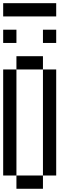

<svg xmlns="http://www.w3.org/2000/svg" viewBox="-20 -1270 457 1207"><path d="M0 -166.7V-833.3H83.3V-166.7ZM83.3 -1000H0V-1083.3H83.3ZM83.3 -916.7H250V-833.3H83.3ZM83.3 -166.7H250V-83.3H83.3ZM0 -1166.7V-1250H333.3V-1166.7ZM250 -1000V-1083.3H333.3V-1000ZM250 -166.7V-833.3H333.3V-166.7Z"/></svg>

Font: Galmuri11 Condensed
Style: Regular
Weight: 400
Width: 3
Designer: Lee Minseo (quiple)
Version: Version 2.399;hotconv 1.1.1;makeotfexe 2.6.0 DEVELOPMENT